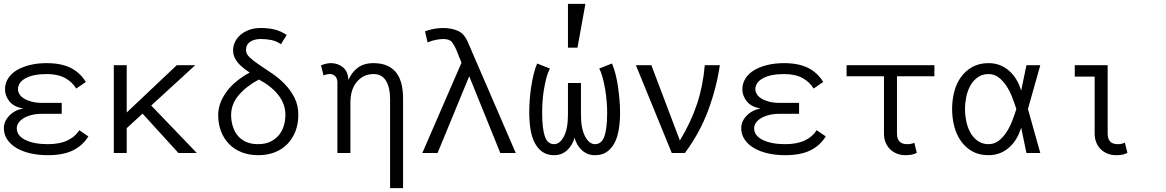

<svg xmlns="http://www.w3.org/2000/svg" viewBox="-20 -793 6045 995"><path d="M5.9 -330.1Q5.9 -360.8 22 -386.5Q38.1 -412.1 67.1 -429.4Q96.2 -446.8 135.5 -456.3Q174.8 -465.8 222.2 -465.8Q296.9 -465.8 345.9 -441.4Q395 -417 424.8 -368.2L375 -334Q355 -368.2 317.4 -388.7Q279.8 -409.2 222.2 -409.2Q152.8 -409.2 113 -387.7Q73.2 -366.2 73.2 -330.1Q73.2 -317.9 80.6 -305.4Q87.9 -293 103.5 -283Q119.1 -272.9 143.1 -266.4Q167 -259.8 199.2 -259.8H299.8V-203.1H199.2Q166 -203.1 141.6 -196.5Q117.2 -189.9 100.6 -179.4Q84 -168.9 75.4 -155.5Q66.9 -142.1 66.9 -128.9Q66.9 -89.8 111.3 -67.9Q155.8 -45.9 228 -45.9Q288.1 -45.9 328.1 -64.5Q368.2 -83 391.1 -118.2L438 -85.9Q407.2 -37.1 356.7 -12.9Q306.2 11.2 228 11.2Q179.2 11.2 137.7 1.7Q96.2 -7.8 65.7 -25.9Q35.2 -43.9 17.6 -70.1Q0 -96.2 0 -128.9Q0 -164.1 27.6 -193.1Q55.2 -222.2 100.1 -231Q51.8 -238.8 28.8 -267.8Q5.9 -296.9 5.9 -330.1Z M1000 0H904.8L718.8 -204.1L636.7 -128.9V0H569.8V-455.1H636.7V-210L896 -455.1H991.7L763.7 -246.1Z M1254.9 -533.2Q1254.9 -513.2 1274.9 -494.6Q1294.9 -476.1 1325 -456.1Q1355 -436 1390.4 -412.1Q1425.8 -388.2 1455.8 -357.2Q1485.8 -326.2 1505.9 -287.1Q1525.9 -248 1525.9 -198.2Q1525.9 -150.9 1511.2 -113Q1496.6 -75.2 1469.7 -47.1Q1442.9 -19 1404.3 -3.9Q1365.7 11.2 1317.9 11.2Q1271 11.2 1232.4 -3.9Q1193.8 -19 1166.7 -47.1Q1139.6 -75.2 1125.2 -113Q1110.8 -150.9 1110.8 -198.2Q1110.8 -255.9 1151.4 -314Q1191.9 -372.1 1273.9 -417Q1255.9 -429.2 1240.2 -441.7Q1224.6 -454.1 1213.1 -467.5Q1201.7 -481 1194.8 -497.1Q1188 -513.2 1188 -533.2Q1188 -554.2 1197.5 -574.7Q1207 -595.2 1225.3 -611.6Q1243.7 -627.9 1270.3 -637.9Q1296.9 -647.9 1330.6 -647.9Q1371.6 -647.9 1403.8 -639.9Q1436 -631.8 1465.8 -611.8L1436 -564Q1412.6 -580.1 1386.7 -585.4Q1360.8 -590.8 1330.6 -590.8Q1297.9 -590.8 1276.4 -576.4Q1254.9 -562 1254.9 -533.2ZM1459 -198.2Q1459 -253.9 1422.9 -300Q1386.7 -346.2 1321.8 -380.9Q1256.8 -346.2 1217.3 -300Q1177.7 -253.9 1177.7 -196.8Q1177.7 -168.9 1185.3 -142.1Q1192.9 -115.2 1209.2 -93.5Q1225.6 -71.8 1252.7 -58.8Q1279.8 -45.9 1317.9 -45.9Q1356 -45.9 1382.8 -59.6Q1409.7 -73.2 1426.8 -94.7Q1443.8 -116.2 1451.4 -143.1Q1459 -169.9 1459 -198.2Z M1785.6 -377.9Q1800.8 -416 1832.8 -440.9Q1864.7 -465.8 1915.5 -465.8Q1990.7 -465.8 2029.8 -420.9Q2068.8 -376 2068.8 -282.2V182.1H2001.5V-282.2Q2001.5 -338.9 1980.5 -374Q1959.5 -409.2 1915.5 -409.2Q1864.7 -409.2 1830.3 -370.1Q1795.9 -331.1 1795.9 -259.8V0H1728.5V-365.2Q1728.5 -386.2 1717.5 -397.7Q1706.5 -409.2 1689.5 -409.2Q1672.9 -409.2 1656.7 -401.9L1643.6 -454.1Q1653.8 -459 1667.7 -462.4Q1681.6 -465.8 1695.8 -465.8Q1730.5 -465.8 1757.1 -444.3Q1783.7 -422.9 1785.6 -377.9Z M2572.8 0 2411.6 -397.9 2247.6 0H2168.5L2371.6 -467.8L2343.8 -537.1Q2334.5 -559.1 2322 -575Q2309.6 -590.8 2276.4 -590.8Q2262.7 -590.8 2240.7 -586.9Q2218.8 -583 2195.8 -573.2L2182.6 -630.9Q2229.5 -647.9 2276.4 -647.9Q2318.4 -647.9 2353 -633.1Q2387.7 -618.2 2406.7 -569.8L2652.8 0Z M2957.5 -79.1Q2946.3 -39.1 2918.5 -13.9Q2890.6 11.2 2851.6 11.2Q2816.4 11.2 2792 -5.4Q2767.6 -22 2752 -51Q2736.3 -80.1 2729.5 -121.1Q2722.7 -162.1 2722.7 -210.9Q2722.7 -241.2 2725.1 -275.6Q2727.5 -310.1 2732.9 -344Q2738.3 -377.9 2745.8 -409.4Q2753.4 -440.9 2763.7 -463.9L2829.6 -438Q2818.4 -416 2811 -387.5Q2803.7 -358.9 2798.6 -327.9Q2793.5 -296.9 2791.5 -266.4Q2789.6 -235.8 2789.6 -210.9Q2789.6 -127 2803.5 -86.4Q2817.4 -45.9 2851.6 -45.9Q2881.3 -45.9 2902.3 -85.9Q2923.3 -126 2923.3 -198.2V-362.8H2990.7V-198.2Q2990.7 -126 3012.2 -85.9Q3033.7 -45.9 3063.5 -45.9Q3097.7 -45.9 3112.1 -86.4Q3126.5 -127 3126.5 -210.9Q3126.5 -235.8 3124 -266.4Q3121.6 -296.9 3116.5 -327.9Q3111.3 -358.9 3104 -387.5Q3096.7 -416 3085.4 -438L3151.4 -463.9Q3161.6 -440.9 3169.7 -409.4Q3177.7 -377.9 3182.6 -344Q3187.5 -310.1 3190.4 -275.6Q3193.4 -241.2 3193.4 -210.9Q3193.4 -162.1 3186.5 -121.1Q3179.7 -80.1 3164.1 -51Q3148.4 -22 3124 -5.4Q3099.6 11.2 3063.5 11.2Q3024.4 11.2 2996.3 -13.9Q2968.3 -39.1 2957.5 -79.1ZM3013.7 -772.9 2972.7 -545.9H2923.3V-772.9Z M3710.4 -455.1Q3693.4 -337.9 3649.9 -220.9Q3606.4 -104 3529.3 0H3461.4L3275.4 -455.1H3355.5L3503.4 -64.9Q3561.5 -161.1 3592.5 -255.1Q3623.5 -349.1 3632.3 -455.1Z M3827.1 -330.1Q3827.1 -360.8 3843.3 -386.5Q3859.4 -412.1 3888.4 -429.4Q3917.5 -446.8 3956.8 -456.3Q3996.1 -465.8 4043.5 -465.8Q4118.2 -465.8 4167.2 -441.4Q4216.3 -417 4246.1 -368.2L4196.3 -334Q4176.3 -368.2 4138.7 -388.7Q4101.1 -409.2 4043.5 -409.2Q3974.1 -409.2 3934.3 -387.7Q3894.5 -366.2 3894.5 -330.1Q3894.5 -317.9 3901.9 -305.4Q3909.2 -293 3924.8 -283Q3940.4 -272.9 3964.4 -266.4Q3988.3 -259.8 4020.5 -259.8H4121.1V-203.1H4020.5Q3987.3 -203.1 3962.9 -196.5Q3938.5 -189.9 3921.9 -179.4Q3905.3 -168.9 3896.7 -155.5Q3888.2 -142.1 3888.2 -128.9Q3888.2 -89.8 3932.6 -67.9Q3977.1 -45.9 4049.3 -45.9Q4109.4 -45.9 4149.4 -64.5Q4189.5 -83 4212.4 -118.2L4259.3 -85.9Q4228.5 -37.1 4178 -12.9Q4127.4 11.2 4049.3 11.2Q4000.5 11.2 3959 1.7Q3917.5 -7.8 3887 -25.9Q3856.4 -43.9 3838.9 -70.1Q3821.3 -96.2 3821.3 -128.9Q3821.3 -164.1 3848.9 -193.1Q3876.5 -222.2 3921.4 -231Q3873 -238.8 3850.1 -267.8Q3827.1 -296.9 3827.1 -330.1Z M4561 -397.9H4367.2V-455.1H4822.3V-397.9H4628.4V-101.1Q4628.4 -45.9 4680.2 -45.9Q4694.3 -45.9 4702.9 -47.9Q4711.4 -49.8 4718.3 -53.2L4731 -1Q4711.4 11.2 4671.4 11.2Q4649.4 11.2 4629.4 3.7Q4609.4 -3.9 4594.2 -18.1Q4579.1 -32.2 4570.1 -53.2Q4561 -74.2 4561 -101.1Z M4981 -228Q4981 -196.8 4987.5 -164.8Q4994.1 -132.8 5008.5 -106.4Q5022.9 -80.1 5046.6 -63Q5070.3 -45.9 5103 -45.9Q5132.3 -45.9 5154.8 -63Q5177.2 -80.1 5194.6 -106Q5211.9 -131.8 5224.6 -164.3Q5237.3 -196.8 5247.1 -228Q5237.3 -258.8 5224.6 -291Q5211.9 -323.2 5194.6 -349.1Q5177.2 -375 5154.8 -392.1Q5132.3 -409.2 5103 -409.2Q5070.3 -409.2 5046.6 -392.1Q5022.9 -375 5008.5 -349.1Q4994.1 -323.2 4987.5 -291Q4981 -258.8 4981 -228ZM4914.1 -228Q4914.1 -273.9 4925 -316.9Q4936 -359.9 4959.5 -392.8Q4982.9 -425.8 5018.6 -445.8Q5054.2 -465.8 5103 -465.8Q5163.1 -465.8 5207.5 -428Q5252 -390.1 5272 -323.2L5299.3 -455.1H5371.1L5307.1 -228L5371.1 0H5299.3L5272 -131.8Q5252 -64.9 5207.5 -26.9Q5163.1 11.2 5103 11.2Q5054.2 11.2 5018.6 -8.8Q4982.9 -28.8 4959.5 -62.5Q4936 -96.2 4925 -139.2Q4914.1 -182.1 4914.1 -228Z M5822.8 -1Q5812 4.9 5798.1 8.1Q5784.2 11.2 5763.2 11.2Q5741.2 11.2 5721.2 3.7Q5701.2 -3.9 5686 -18.1Q5670.9 -32.2 5661.9 -53.2Q5652.8 -74.2 5652.8 -101.1V-396H5549.8V-455.1H5720.2V-101.1Q5720.2 -45.9 5772 -45.9Q5795.9 -45.9 5809.1 -54.2Z"/></svg>

Font: Anonymous Pro
Style: Regular
Weight: 400
Monospace: yes
Designer: Mark Simonson
Version: Version 1.003